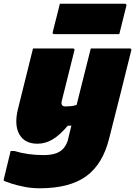

<svg xmlns="http://www.w3.org/2000/svg" viewBox="-72 -810 725 1030"><path d="M105 -550H319Q330 -550 327 -539Q310 -471 293 -403Q276 -335 259 -267Q253 -239 279 -239Q292 -239 307.5 -240.5Q323 -242 339 -247Q359 -326 377.5 -401Q396 -476 415 -550H624Q635 -550 632 -539Q603 -421 573.5 -304Q544 -187 514 -69Q480 70 391 135Q302 200 141 200Q97 200 57.5 192Q18 184 -10 175Q-38 166 -47 162Q-53 159 -52 153Q-43 115 -33.5 76.5Q-24 38 -15 0H5Q77 22 162 22Q226 22 257 -3Q279 -20 291 -54Q296 -75 301 -95.5Q306 -116 311 -136H292Q249 -85 210 -62Q171 -39 129 -39Q60 -39 31.5 -90Q3 -141 25 -228Q39 -284 53 -340.5Q67 -397 81 -453Q87 -477 93 -501.5Q99 -526 105 -550ZM249 -790H597Q608 -790 606 -779Q601 -760 594 -731.5Q587 -703 580 -675Q573 -647 568 -627H219Q208 -627 211 -638Q216 -658 223 -686Q230 -714 237.5 -742.5Q245 -771 249 -790Z"/></svg>

Font: Recursive Sn Lnr St XBk
Style: Italic
Weight: 1000
Italic angle: -15°
Version: Version 1.079;hotconv 1.0.112;makeotfexe 2.5.65598; ttfautoh